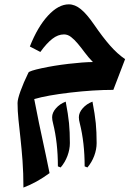

<svg xmlns="http://www.w3.org/2000/svg" viewBox="-20 -450 631 876"><path d="M86.9 405.8Q86.9 339.4 82.8 283.9Q78.6 228.5 73.5 181.9Q68.4 135.3 64.2 95.5Q60.1 55.7 60.1 20Q60.1 2.9 73.5 -34.4Q86.9 -71.8 109.9 -119.1Q113.8 -126.5 169.9 -138.7Q226.1 -150.9 292.5 -158.7Q358.9 -166.5 403.8 -167Q383.3 -188 366.7 -210.4Q350.1 -232.9 334.7 -251.2Q319.3 -269.5 304.2 -281.2Q289.1 -293 272 -293Q244.6 -293 218.8 -272.9Q192.9 -252.9 164.1 -212.9L116.2 -237.8Q151.4 -327.1 199 -378.7Q246.6 -430.2 293.9 -430.2Q321.8 -430.2 348.6 -408.4Q375.5 -386.7 409.2 -337.9Q448.7 -280.3 482.2 -242.2Q515.6 -204.1 550.8 -180.2L497.1 -40Q407.2 -40 300.8 -27.6Q194.3 -15.1 136.2 2Q152.8 91.3 189.5 259.3L206.1 339.8Q147 383.3 86.9 405.8ZM401.9 13.7Q413.1 72.3 417 111.8Q420.9 151.4 420.9 202.6Q420.9 231.4 409.9 261Q398.9 290.5 378.9 314L366.2 309.1Q366.2 201.2 344.2 113.3Q339.8 97.2 339.8 85Q339.8 64 357.4 43.9Q375 23.9 401.9 13.7ZM279.8 13.7Q291 72.3 294.9 111.8Q298.8 151.4 298.8 202.6Q298.8 231.4 287.8 261Q276.9 290.5 256.8 314L244.1 309.1Q244.1 201.2 222.2 113.3Q217.8 97.2 217.8 85Q217.8 64 235.4 43.9Q252.9 23.9 279.8 13.7Z"/></svg>

Font: Droid Arabic Naskh
Style: Bold
Weight: 700
Designer: Pascal Zoghbi
Foundry: Ascender Corporation
Version: Version 1.00